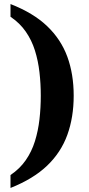

<svg xmlns="http://www.w3.org/2000/svg" viewBox="-20 -792 442 951"><path d="M32 139V75Q78 44 107.5 1.5Q137 -41 153 -92.5Q169 -144 175.5 -201Q182 -258 182 -318Q182 -377 175.5 -434Q169 -491 153 -542Q137 -593 107.5 -635.5Q78 -678 32 -709V-772Q145 -728 213.5 -662.5Q282 -597 313.5 -511Q345 -425 345 -318Q345 -211 313.5 -124Q282 -37 213.5 28.5Q145 94 32 139Z"/></svg>

Font: Noto Serif Kannada
Style: Regular
Weight: 400
Designer: Universal Thirst, Indian Type Foundry and the Monotype Design Team
Foundry: Monotype Imaging Inc.
Version: Version 2.003